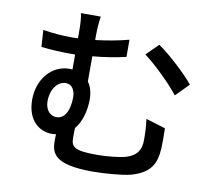

<svg xmlns="http://www.w3.org/2000/svg" viewBox="-89 -901 1177 1047"><g transform="rotate(10 500.0 -377.0)"><path d="M180 -293C180 -360 217 -407 262 -407C292 -407 314 -381 314 -338C314 -275 294 -215 242 -215C209 -215 180 -243 180 -293ZM728 -291C734 -248 735 -213 735 -174C735 -115 708 -85 657 -69C621 -58 549 -51 496 -51C364 -51 352 -72 352 -122C352 -137 352 -156 353 -174C390 -218 405 -283 405 -342C405 -379 396 -412 378 -436V-576C437 -581 502 -591 562 -605V-700C501 -684 438 -673 378 -666V-690C378 -736 382 -772 386 -797H276C282 -772 284 -739 284 -690V-659C272 -658 260 -658 249 -658C200 -658 147 -662 90 -671L96 -578C156 -571 212 -569 255 -569C264 -569 274 -569 284 -569V-486C279 -487 273 -487 268 -487C166 -487 96 -396 96 -287C96 -167 169 -121 232 -121C241 -121 249 -122 257 -123C256 -111 256 -99 256 -87C256 -16 277 43 489 43C555 43 655 35 699 23C799 -6 831 -55 836 -147C838 -188 837 -203 836 -258ZM661 -636C717 -595 808 -508 858 -444L929 -516C885 -570 786 -662 727 -701Z"/></g></svg>

Font: Noto Sans CJK JP Medium
Style: Regular
Weight: 500
Designer: Ryoko NISHIZUKA (kana & ideographs); Paul D. Hunt (Latin, Greek & Cyrillic); Wenlong ZHANG (bopomofo); Sandoll Communica
Foundry: Adobe Systems Incorporated
Version: Version 1.004;PS 1.004;hotconv 1.0.82;makeotf.lib2.5.63406